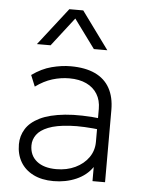

<svg xmlns="http://www.w3.org/2000/svg" viewBox="-54 -795 632 853"><g transform="rotate(5 262.0 -368.5)"><path d="M216.5 15Q164 15 126.5 -3.8Q89 -22.5 69.2 -56.2Q49.5 -90 49.5 -135Q49.5 -172 68.8 -203.2Q88 -234.5 130.5 -255.5Q173 -276.5 242.5 -283.5Q312 -290.5 412.5 -279L415.5 -229Q327 -240 267.2 -236.2Q207.5 -232.5 172 -218.2Q136.5 -204 121 -182.2Q105.5 -160.5 105.5 -135Q105.5 -90 137 -64.5Q168.5 -39 224.5 -39Q271.5 -39 308.8 -56.8Q346 -74.5 367.8 -105.2Q389.5 -136 389.5 -175V-322Q389.5 -360.5 372.5 -388.2Q355.5 -416 323.8 -431Q292 -446 247.5 -446Q209.5 -446 172 -434.5Q134.5 -423 97.5 -396L77 -446Q120 -477 164.5 -488.5Q209 -500 248.5 -500Q314 -500 357.8 -479.5Q401.5 -459 423.5 -419.2Q445.5 -379.5 445.5 -322V0H389.5V-63Q363.5 -25 317.5 -5Q271.5 15 216.5 15ZM90.5 -585 220.5 -752H282.5L404.5 -585H344.5L250.5 -713L151.5 -585Z"/></g></svg>

Font: Geologica Roman Thin
Style: Regular
Weight: 250
Designer: Sindre Bremnes, Frode Helland
Foundry: Monokrom Skriftforlag AS
Version: Version 1.010;gftools[0.9.28]